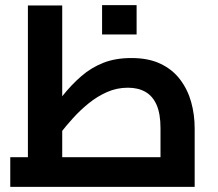

<svg xmlns="http://www.w3.org/2000/svg" viewBox="-20 -728 848 748"><path d="M20 0V-115.6H718.1L605.3 -18.2V-228.4Q605.3 -284.9 590.1 -319.4Q574.9 -353.8 546.7 -370Q518.4 -386.3 478.3 -386.3Q435 -386.3 396.8 -369.3Q358.5 -352.3 325.4 -325.4Q292.2 -298.4 264.2 -267.5Q236.1 -236.5 214 -207.7Q192 -178.9 176.4 -159.4L145.8 -255.6Q186.8 -308.4 222.6 -353.2Q258.4 -398.1 297 -431.4Q335.5 -464.7 382.6 -483.3Q429.6 -501.9 492 -501.9Q558.8 -501.9 605.7 -479.4Q652.5 -457 682 -417.8Q711.5 -378.7 724.9 -329.9Q738.4 -281.1 738.4 -228.4V0ZM88.7 -115.6V-706.7H222.4V-115.6ZM377.7 -593.8V-707.9H512.2V-593.8Z"/></svg>

Font: Cairo
Style: Regular
Weight: 400
Designer: Mohamed Gaber, Accademia di Belle Arti di Urbino
Foundry: Kief Type Foundry, Accademia di Belle Arti di Urbino
Version: Version 3.120